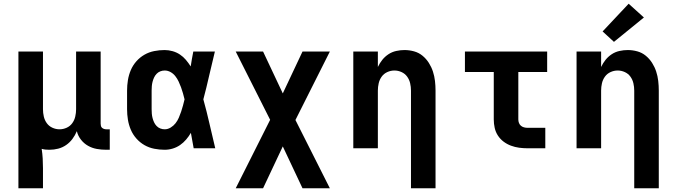

<svg xmlns="http://www.w3.org/2000/svg" viewBox="-20 -797 3640 1032"><path d="M79 215V-520H211V-210Q211 -190 215.5 -170.5Q220 -151 231.5 -135Q243 -119 261.5 -110.5Q280 -102 300 -102Q320 -102 338.5 -110.5Q357 -119 368.5 -135Q380 -151 384.5 -170.5Q389 -190 389 -210V-520H521V-132Q521 -126 522.5 -120Q524 -114 528.5 -110Q533 -106 539 -104Q545 -102 551 -102H570V8H551Q525 8 500 3.5Q475 -1 453 -13.5Q431 -26 415 -46.5Q399 -67 393 -92Q384 -70 369.5 -50.5Q355 -31 335.5 -17.5Q316 -4 293 2Q270 8 246 8Q235 8 224.5 7Q214 6 204 3Q208 29 209.5 55Q211 81 211 107V215Z M865 8Q837 8 809 2.5Q781 -3 756.5 -17Q732 -31 713 -52.5Q694 -74 683 -100Q672 -126 667.5 -154Q663 -182 663 -210V-310Q663 -338 667.5 -366Q672 -394 683 -420Q694 -446 713 -467.5Q732 -489 756.5 -503Q781 -517 809 -522.5Q837 -528 865 -528Q886 -528 907.5 -522Q929 -516 947 -504Q965 -492 979 -475.5Q993 -459 1005 -440Q1008 -460 1011.5 -480Q1015 -500 1019 -520H1135Q1119 -456 1104.5 -391.5Q1090 -327 1073 -263Q1091 -198 1106 -132Q1121 -66 1137 0H1021Q1017 -21 1013.5 -41.5Q1010 -62 1006 -83Q995 -64 980.5 -47Q966 -30 948 -17.5Q930 -5 908.5 1.5Q887 8 865 8ZM865 -102Q882 -102 897.5 -111.5Q913 -121 923.5 -134.5Q934 -148 941 -164Q948 -180 953.5 -196.5Q959 -213 963.5 -229.5Q968 -246 972 -263Q968 -279 963.5 -295.5Q959 -312 953 -328Q947 -344 940 -359Q933 -374 922.5 -387.5Q912 -401 897 -409.5Q882 -418 865 -418Q853 -418 841.5 -413.5Q830 -409 821.5 -400Q813 -391 808 -380Q803 -369 800 -357.5Q797 -346 796 -334Q795 -322 795 -310V-210Q795 -198 796 -186Q797 -174 800 -162.5Q803 -151 808 -140Q813 -129 821.5 -120Q830 -111 841.5 -106.5Q853 -102 865 -102Z M1247 215 1432 -153 1247 -520H1394L1500 -295L1606 -520H1753L1568 -152L1753 215H1606L1500 -10L1394 215Z M2189 215V-310Q2189 -330 2184.5 -349.5Q2180 -369 2168.5 -385Q2157 -401 2138.5 -409.5Q2120 -418 2100 -418Q2080 -418 2061.5 -409.5Q2043 -401 2031.5 -385Q2020 -369 2015.5 -349.5Q2011 -330 2011 -310V0H1879V-520H2011V-437Q2021 -458 2035 -475.5Q2049 -493 2068 -505.5Q2087 -518 2109.5 -523Q2132 -528 2154 -528Q2180 -528 2205.5 -521Q2231 -514 2251 -497.5Q2271 -481 2285 -459Q2299 -437 2307 -412.5Q2315 -388 2318 -362Q2321 -336 2321 -310V215Z M2815 0Q2793 0 2770.5 -3Q2748 -6 2726.5 -14Q2705 -22 2687 -35.5Q2669 -49 2656.5 -68Q2644 -87 2639 -109.5Q2634 -132 2634 -155V-410H2479V-520H2921V-410H2766V-155Q2766 -145 2769.5 -136Q2773 -127 2780 -121Q2787 -115 2796.5 -112.5Q2806 -110 2815 -110H2911V0Z M3389 215V-310Q3389 -330 3384.5 -349.5Q3380 -369 3368.5 -385Q3357 -401 3338.5 -409.5Q3320 -418 3300 -418Q3280 -418 3261.5 -409.5Q3243 -401 3231.5 -385Q3220 -369 3215.5 -349.5Q3211 -330 3211 -310V0H3079V-520H3211V-437Q3221 -458 3235 -475.5Q3249 -493 3268 -505.5Q3287 -518 3309.5 -523Q3332 -528 3354 -528Q3380 -528 3405.5 -521Q3431 -514 3451 -497.5Q3471 -481 3485 -459Q3499 -437 3507 -412.5Q3515 -388 3518 -362Q3521 -336 3521 -310V215ZM3280 -572 3219 -628 3359 -777 3441 -703Z"/></svg>

Font: Iosevka Custom XBdEx
Style: Regular
Weight: 800
Width: 7
Monospace: yes
Designer: Belleve Invis
Foundry: Belleve Invis
Version: Version 11.2.4; ttfautohint (v1.8.4)